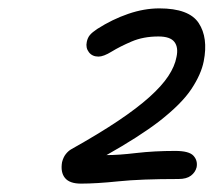

<svg xmlns="http://www.w3.org/2000/svg" viewBox="-20 -838 510 458"><path d="M173 -400Q146 -400 135 -413.5Q124 -427 128 -451Q131 -463 137 -470.5Q143 -478 150 -482Q216 -519 261.5 -549.5Q307 -580 336.5 -606.5Q366 -633 381.5 -656.5Q397 -680 401 -702Q406 -725 396 -738Q386 -751 358 -751Q322 -751 294 -739Q266 -727 246.5 -715Q227 -703 215 -703Q200 -703 192 -713.5Q184 -724 187 -738Q189 -748 194.5 -754.5Q200 -761 212 -769Q248 -792 286 -805Q324 -818 360 -818Q431 -818 454 -783Q477 -748 466 -692Q460 -661 436.5 -625.5Q413 -590 359 -548Q312 -512 234 -468Q263 -468 305 -473Q348 -478 398 -478Q431 -478 441.5 -466.5Q452 -455 449 -439Q446 -427 435.5 -419Q425 -411 406 -411Q316 -411 263 -405.5Q210 -400 173 -400Z"/></svg>

Font: Shantell Sans Light Light
Style: Italic
Weight: 300
Italic angle: -11°
Version: Version 1.008;[ac192a2d6]